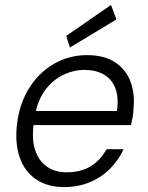

<svg xmlns="http://www.w3.org/2000/svg" viewBox="-20 -748 601 780"><path d="M240 12Q174 12 128 -18.5Q82 -49 61.5 -104.5Q41 -160 48 -233Q54 -298 78 -351.5Q102 -405 140.5 -443.5Q179 -482 228 -503Q277 -524 334 -524Q405 -524 449 -494Q493 -464 511 -414Q529 -364 522 -303Q522 -289 519 -272.5Q516 -256 512 -240H100L110 -297H455Q463 -353 448.5 -390Q434 -427 401.5 -445.5Q369 -464 323 -464Q279 -464 236.5 -443.5Q194 -423 163.5 -382Q133 -341 122 -278L118 -253Q108 -188 121.5 -142.5Q135 -97 168.5 -72.5Q202 -48 250 -48Q309 -48 349 -73Q389 -98 413 -142H482Q462 -98 427.5 -63Q393 -28 345.5 -8Q298 12 240 12ZM264 -555 249 -602 431 -728 453 -669Z"/></svg>

Font: DM Sans 12pt Light
Style: Italic
Weight: 300
Italic angle: -10°
Version: Version 4.004;gftools[0.9.30]